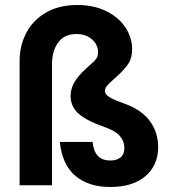

<svg xmlns="http://www.w3.org/2000/svg" viewBox="-20 -740 675 767"><path d="M219 -173.1H349.9Q353.5 -135.7 370.9 -117.3Q388.3 -98.9 420.6 -98.9Q447 -98.9 461.9 -111.3Q476.8 -123.7 476.8 -149.1Q476.8 -175 459.6 -195.7Q442.4 -216.4 404.5 -229.9Q328 -256.4 295 -284.9Q262 -313.4 262 -356.9Q262 -383.4 275.7 -408.9Q289.4 -434.4 324.4 -466.8Q333.3 -474.8 341.8 -482.3Q359.3 -497.8 365.5 -506.8Q371.7 -515.7 371.7 -530.7Q371.7 -561.1 347.8 -582.6Q323.9 -604 285 -604Q236.7 -604 212.3 -570.1Q187.8 -536.1 187.8 -485.2V0H58.3V-496.2Q58.3 -557.3 84.9 -608.4Q111.4 -659.4 163.5 -689.7Q215.5 -720 289.1 -720Q355.6 -720 405.4 -695Q455.2 -669.9 481.5 -629.6Q507.8 -589.4 507.8 -544.3Q507.8 -507.8 492.3 -484.8Q476.8 -461.8 446.3 -434.3L432.4 -421.8Q413 -404.9 406 -395.2Q399 -385.5 399 -376.5Q399 -364.1 415.5 -353.1Q431.9 -342.1 480.8 -324.6Q547.3 -300.1 579.6 -255.1Q611.8 -210.1 611.8 -153.1Q611.8 -79.5 561 -36.3Q510.2 7 420.6 7Q333.6 7 280.8 -37.7Q228 -82.5 219 -173.1Z"/></svg>

Font: AF Albert Sans Medium
Style: Regular
Weight: 500
Designer: Andreas Rasmussen
Foundry: a.Foundry
Version: Version 1.300;Glyphs 3.2 (3231)